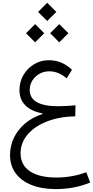

<svg xmlns="http://www.w3.org/2000/svg" viewBox="-20 -1001 655 1353"><path d="M248.5 -917 312.5 -981.4 377 -917 312.5 -853ZM333.5 -767.1 397.5 -831.1 461.9 -767.1 397.5 -702.6ZM163.6 -767.1 227.5 -831.1 291.5 -767.1 227.5 -702.6ZM487.3 -509.3 449.7 -448.7Q392.1 -498.5 327.6 -498.5Q289.1 -498.5 257.8 -481Q226.6 -463.4 208 -433.6Q189.5 -403.8 189.5 -367.2Q189.5 -252.4 391.1 -252.4Q416.5 -252.4 447.8 -254.2Q479 -255.9 511.7 -258.8L510.7 -181.6Q396 -178.7 309.1 -144.3Q222.2 -109.9 173.6 -52Q125 5.9 125 80.6Q125 161.6 190.9 205.8Q256.8 250 377 250Q434.1 250 489 240Q543.9 230 587.9 212.4L615.2 285.6Q502.9 331.5 374.5 331.5Q274.4 331.5 201.9 302.5Q129.4 273.4 90.1 219.7Q50.8 166 50.8 91.8Q50.8 25.9 78.6 -31.2Q106.4 -88.4 157.7 -131.6Q209 -174.8 278.8 -197.3L279.3 -202.1Q201.2 -216.3 159.2 -258.1Q117.2 -299.8 117.2 -365.7Q117.2 -424.3 145 -472.2Q172.9 -520 220 -548.3Q267.1 -576.7 324.7 -576.7Q417 -576.7 487.3 -509.3Z"/></svg>

Font: Estedad-FD Regular
Style: FD-Regular
Weight: 400
Designer: Amin Abedi
Version: Version 7.3